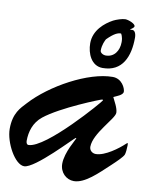

<svg xmlns="http://www.w3.org/2000/svg" viewBox="-139 -1476 1287 1627"><g transform="rotate(10 504.0 -662.5)"><path d="M693.8 -1044.4C668.5 -1044.4 644.5 -1060.5 644.5 -1078.6C644.5 -1129.4 664.6 -1166.5 671.4 -1179.7C732.9 -1241.2 763.2 -1250.5 789.1 -1250.5C789.6 -1250.5 806.6 -1226.6 806.6 -1180.2C806.6 -1102.5 763.7 -1044.4 693.8 -1044.4ZM685.5 -935.5C855.5 -935.5 911.6 -1074.2 911.6 -1235.8C911.6 -1272 898.4 -1296.9 878.9 -1296.9C873.5 -1296.9 865.7 -1296.4 862.3 -1296.4C859.9 -1296.4 858.4 -1296.9 858.4 -1298.3C858.4 -1299.8 891.1 -1314.9 891.1 -1331.1C891.1 -1352.1 832 -1376 803.7 -1376C778.8 -1376 728 -1359.4 703.1 -1346.2C635.3 -1309.6 545.9 -1236.8 545.9 -1124.5C545.9 -1035.6 588.4 -935.5 685.5 -935.5ZM736.3 -665.5C736.3 -657.2 329.6 -184.1 179.7 -184.1C164.6 -184.1 159.2 -201.2 159.2 -217.3C159.7 -293.5 182.1 -375.5 253.9 -432.6C389.6 -541 718.8 -671.9 729.5 -671.9C733.9 -671.9 736.3 -669.9 736.3 -665.5ZM611.3 50.8C705.6 50.8 808.6 -53.2 899.4 -137.7C948.7 -183.6 989.3 -224.1 998.5 -244.6C1004.4 -257.3 1008.3 -299.8 1008.3 -325.2C1008.3 -337.4 1007.3 -345.7 1005.4 -345.7C1001 -345.7 993.7 -337.9 992.2 -336.9C944.3 -291.5 834 -207.5 754.9 -207.5C724.6 -207.5 699.2 -229 699.2 -260.7C699.7 -377 866.2 -529.8 866.2 -581.5C866.2 -622.1 832.5 -677.2 817.9 -709C839.8 -720.7 897.9 -737.8 897.9 -769C897.9 -797.4 864.3 -876 783.7 -876C575.7 -876 265.1 -706.1 103.5 -528.3C60.1 -481 0 -428.2 0 -291.5C0 -174.8 94.7 0 174.8 0C267.6 0 556.2 -312.5 564.9 -312.5C568.4 -312.5 569.8 -311 569.8 -309.1C569.8 -301.8 489.7 -176.8 489.7 -77.6C489.7 -2.4 545.9 50.8 611.3 50.8Z"/></g></svg>

Font: Bodega Script
Style: Medium
Weight: 500
Italic angle: 39.7°
Version: Version 001.000